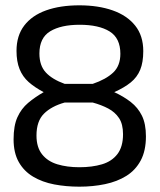

<svg xmlns="http://www.w3.org/2000/svg" viewBox="-20 -691 600 721"><path d="M278 10Q228 10 183.5 1.5Q139 -7 104.5 -27.5Q70 -48 50.5 -82.5Q31 -117 31 -168Q31 -219 45.5 -251Q60 -283 85.5 -304.5Q111 -326 144 -345Q110 -363 87.5 -383Q65 -403 53.5 -431.5Q42 -460 42 -500Q42 -557 71 -595Q100 -633 153 -652Q206 -671 278 -671Q349 -671 403 -652Q457 -633 487.5 -595Q518 -557 518 -499Q518 -457 506.5 -429Q495 -401 471 -381.5Q447 -362 409 -345Q444 -329 471 -308Q498 -287 513 -256.5Q528 -226 528 -179Q528 -125 508.5 -88.5Q489 -52 454.5 -30.5Q420 -9 374.5 0.5Q329 10 278 10ZM278 -63Q326 -63 363 -74Q400 -85 421 -112.5Q442 -140 442 -187Q442 -225 427 -247.5Q412 -270 386.5 -283.5Q361 -297 328 -306H223Q173 -292 145 -264Q117 -236 117 -182Q117 -138 138 -111.5Q159 -85 195.5 -74Q232 -63 278 -63ZM223 -376H328Q378 -393 405 -418.5Q432 -444 432 -489Q432 -548 391.5 -573Q351 -598 279 -598Q209 -598 168.5 -573.5Q128 -549 128 -490Q128 -445 152 -419Q176 -393 223 -376Z"/></svg>

Font: Cairo
Style: Regular
Weight: 400
Designer: Mohamed Gaber, Accademia di Belle Arti di Urbino
Foundry: Kief Type Foundry, Accademia di Belle Arti di Urbino
Version: Version 3.120